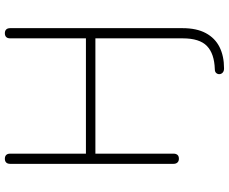

<svg xmlns="http://www.w3.org/2000/svg" viewBox="-96 -655 943 791"><g transform="rotate(-90 375.5 -259.5)"><path d="M489 192Q478 192 472 186.5Q466 181 465.5 173.5Q465 166 470 160Q475 154 486 154Q550 152 581.5 121.5Q613 91 613 22V-338H138V-16Q138 -6 133 0Q128 6 117 6Q107 6 101.5 0Q96 -6 96 -16V-689Q96 -700 101.5 -705.5Q107 -711 117 -711Q127 -711 132.5 -705.5Q138 -700 138 -689V-377H613V-689Q613 -700 618.5 -705.5Q624 -711 634 -711Q644 -711 649.5 -705.5Q655 -700 655 -689V21Q655 79 634.5 117Q614 155 577 173.5Q540 192 489 192Z"/></g></svg>

Font: Nunito ExtraLight
Style: Regular
Weight: 200
Designer: Vernon Adams
Foundry: Vernon Adams
Version: Version 3.602